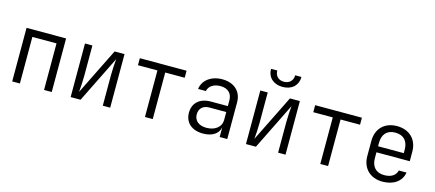

<svg xmlns="http://www.w3.org/2000/svg" viewBox="-56 -1339 4312 1904"><g transform="rotate(15 2100.0 -387.5)"><path d="M176 0V-478H424V0H503V-550H97V0Z M799 0 1036 -480C1032 -442 1027 -369 1027 -313V0H1103V-550H1001L764 -71C768 -109 773 -181 773 -237V-550H697V0Z M1540 0V-478H1740V-550H1260V-478H1460V0Z M2105 -560C1993 -560 1908 -497 1897 -405H1977C1986 -456 2036 -490 2105 -490C2181 -490 2226 -448 2226 -375V-317H2051C1940 -317 1870 -255 1870 -155C1870 -54 1941 10 2057 10C2151 10 2215 -32 2227 -100V0H2305V-377C2305 -489 2227 -560 2105 -560ZM2076 -54C1997 -54 1949 -94 1949 -159C1949 -219 1989 -256 2052 -256H2226V-173C2226 -103 2164 -54 2076 -54Z M2700 -641C2794 -641 2856 -698 2856 -785H2792C2792 -730 2755 -694 2699 -694C2644 -694 2608 -730 2608 -785H2544C2544 -698 2606 -641 2700 -641ZM2599 0 2836 -480C2832 -442 2827 -369 2827 -313V0H2903V-550H2801L2564 -71C2568 -109 2573 -181 2573 -237V-550H2497V0Z M3340 0V-478H3540V-550H3060V-478H3260V0Z M4110 -353C4110 -478 4028 -560 3900 -560C3772 -560 3690 -478 3690 -353V-197C3690 -72 3772 10 3900 10C4013 10 4094 -47 4108 -139H4029C4016 -86 3971 -57 3900 -57C3815 -57 3768 -108 3768 -197V-256H4110ZM3768 -353C3768 -442 3815 -493 3900 -493C3985 -493 4032 -442 4032 -353V-318H3768Z"/></g></svg>

Font: Tekne LDO Light
Style: Regular
Weight: 300
Monospace: yes
Designer: Alessio Laiso, Mario Rullo, Paolo Rosset
Foundry: Alessio Laiso
Version: Version 1.000;hotconv 1.0.109;makeotfexe 2.5.65596